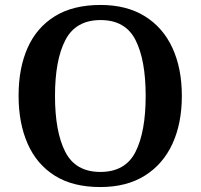

<svg xmlns="http://www.w3.org/2000/svg" viewBox="-20 -745 810 775"><path d="M385 10Q274 10 201 -36Q128 -82 91.5 -165Q55 -248 55 -359Q55 -470 91.5 -552Q128 -634 201.5 -679.5Q275 -725 386 -725Q491 -725 564.5 -679.5Q638 -634 676 -551.5Q714 -469 714 -358Q714 -247 676 -164.5Q638 -82 564.5 -36Q491 10 385 10ZM385 -51Q486 -51 527 -132Q568 -213 568 -358Q568 -503 527 -583.5Q486 -664 386 -664Q286 -664 244 -583.5Q202 -503 202 -358Q202 -213 243.5 -132Q285 -51 385 -51Z"/></svg>

Font: Noto Serif NP Hmong SemiBold
Style: Regular
Weight: 600
Designer: Dalton Maag Ltd
Foundry: Dalton Maag Ltd
Version: Version 1.001; ttfautohint (v1.8.4.7-5d5b)